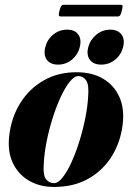

<svg xmlns="http://www.w3.org/2000/svg" viewBox="-20 -750 536 780"><path d="M294.5 -456.5Q355.5 -456 399.5 -429.8Q443.5 -403.5 464.8 -356.5Q486 -309.5 478.5 -246Q470.5 -175.5 435.5 -117.5Q400.5 -59.5 340.8 -25Q281 9.5 199.5 9.5Q142 9.5 98.2 -15.8Q54.5 -41 32.2 -87.8Q10 -134.5 17.5 -198.5Q26 -273.5 62.8 -332Q99.5 -390.5 158.8 -424Q218 -457.5 294.5 -456.5ZM199.5 -6Q216.5 -6 235 -29.8Q253.5 -53.5 271 -92.2Q288.5 -131 303 -177.8Q317.5 -224.5 326.8 -271.5Q336 -318.5 338 -357Q342 -404 330.8 -422Q319.5 -440 299.5 -441Q282 -441.5 263.2 -418Q244.5 -394.5 226.5 -355.8Q208.5 -317 193.8 -270Q179 -223 169.5 -175.5Q160 -128 158 -88Q154 -40 166.2 -23Q178.5 -6 199.5 -6ZM216 -487.5Q184.5 -487.5 170.2 -507.2Q156 -527 164 -558.5Q172 -590 196.5 -609.8Q221 -629.5 252.5 -629.5Q284 -629.5 298 -609.8Q312 -590 304 -558.5Q296 -527 271.5 -507.2Q247 -487.5 216 -487.5ZM391 -487.5Q359.5 -487.5 345 -507.2Q330.5 -527 338.5 -558.5Q347 -589.5 371.8 -609.5Q396.5 -629.5 427.5 -629.5Q459 -629.5 473.5 -609.8Q488 -590 480 -558.5Q472 -527 447.2 -507.2Q422.5 -487.5 391 -487.5ZM221.5 -706.5Q225.5 -721 229 -725.8Q232.5 -730.5 240.5 -730.5H469Q477 -730.5 478 -726.5Q479 -722.5 475 -707Q471.5 -692.5 468 -687.8Q464.5 -683 456.5 -683H228Q220 -683 219 -687.8Q218 -692.5 221.5 -706.5Z"/></svg>

Font: Fraunces 144pt
Style: Bold Italic
Weight: 700
Italic angle: -16°
Version: Version 1.000;[b76b70a41]